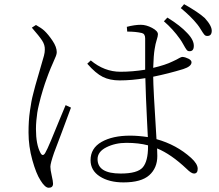

<svg xmlns="http://www.w3.org/2000/svg" viewBox="-20 -845 1040 910"><path d="M756.8 -744.1 773.4 -761.7Q835 -723.6 867.2 -688.5Q901.4 -653.3 898.4 -623Q896.5 -600.6 876 -602.5Q869.1 -602.5 863.8 -609.9Q858.4 -617.2 849.6 -633.3Q840.8 -649.4 833 -660.2Q799.8 -707 756.8 -744.1ZM130.9 -713.9 150.4 -726.6Q176.8 -711.9 190.4 -699.2Q209 -681.6 229 -651.9Q249 -622.1 249 -597.7Q249 -589.8 245.1 -579.6Q241.2 -569.3 230.5 -545.4Q219.7 -521.5 210 -496.1Q209 -493.2 202.1 -474.6Q195.3 -456.1 192.4 -447.3Q189.5 -438.5 183.1 -418Q176.8 -397.5 173.3 -384.3Q169.9 -371.1 164.6 -349.6Q159.2 -328.1 156.7 -311Q154.3 -293.9 152.3 -273.4Q150.4 -252.9 150.4 -233.4Q150.4 -160.2 171.9 -120.1Q182.6 -100.6 194.3 -120.1Q203.1 -134.8 221.7 -179.2Q240.2 -223.6 261.7 -276.4Q283.2 -329.1 291 -346.7L316.4 -335Q305.7 -304.7 272.9 -217.8Q240.2 -130.9 236.3 -121.1Q218.8 -70.3 218.8 -54.7Q218.8 -40 225.1 -12.7Q231.4 14.6 231.4 25.4Q231.4 44.9 210.9 44.9Q193.4 44.9 171.9 9.8Q151.4 -21.5 133.3 -86.4Q115.2 -151.4 115.2 -216.8Q115.2 -244.1 116.7 -269.5Q118.2 -294.9 122.1 -320.8Q126 -346.7 128.9 -363.3Q131.8 -379.9 138.7 -405.8Q145.5 -431.6 147.5 -439.5Q149.4 -447.3 157.2 -473.1Q165 -499 165 -500Q168.9 -515.6 176.8 -541Q184.6 -566.4 188.5 -581.5Q192.4 -596.7 192.4 -609.4Q193.4 -631.8 179.7 -652.8Q166 -673.8 130.9 -713.9ZM681.6 -150.4V-156.2Q636.7 -168 579.1 -168Q526.4 -168 484.4 -147Q442.4 -126 442.4 -90.8Q442.4 -22.5 551.8 -22.5Q631.8 -22.5 656.7 -51.8Q681.6 -81.1 681.6 -150.4ZM583 -695.3 581.1 -717.8Q618.2 -727.5 647.5 -727.5Q672.9 -727.5 700.7 -712.9Q728.5 -698.2 728.5 -682.6Q728.5 -673.8 722.7 -655.8Q716.8 -637.7 712.9 -612.3Q708 -584 706.1 -523.4Q764.6 -537.1 797.9 -553.7Q807.6 -557.6 816.4 -562.5Q825.2 -567.4 829.6 -569.8Q834 -572.3 837.9 -573.7Q841.8 -575.2 845.7 -575.2Q858.4 -574.2 873 -566.9Q887.7 -559.6 887.7 -549.8Q887.7 -530.3 848.6 -517.6Q778.3 -496.1 706.1 -481.4Q706.1 -430.7 721.7 -185.5Q816.4 -159.2 885.7 -96.7Q917 -68.4 917 -44.9Q917 -22.5 899.4 -22.5Q886.7 -22.5 864.3 -44.9Q791 -114.3 724.6 -141.6Q725.6 -127.9 725.6 -105.5Q725.6 -48.8 687.5 -14.6Q649.4 19.5 565.4 19.5Q497.1 19.5 453.1 -8.8Q409.2 -37.1 409.2 -85.9Q409.2 -142.6 461.4 -172.4Q513.7 -202.1 596.7 -202.1Q634.8 -202.1 680.7 -195.3Q679.7 -218.8 676.8 -273.9Q673.8 -329.1 671.9 -380.9Q669.9 -432.6 668.9 -474.6Q604.5 -463.9 546.9 -463.9Q501 -463.9 467.3 -480.5Q433.6 -497.1 393.6 -543L410.2 -558.6Q474.6 -504.9 550.8 -504.9Q607.4 -504.9 668 -514.6V-663.1Q668 -684.6 652.3 -688.5Q623 -695.3 583 -695.3ZM836.9 -806.6 852.5 -825.2Q918.9 -788.1 950.2 -759.8Q986.3 -720.7 983.4 -695.3Q981.4 -672.9 960 -674.8Q953.1 -674.8 947.3 -682.1Q941.4 -689.5 932.6 -704.1Q923.8 -718.8 916 -728.5Q885.7 -766.6 836.9 -806.6Z"/></svg>

Font: GenYoMin TW TTF ExtraLight
Style: Regular
Weight: 250
Version: Version 1.300